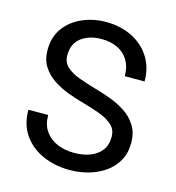

<svg xmlns="http://www.w3.org/2000/svg" viewBox="-100 -737 764 833"><g transform="rotate(15 281.5 -320.5)"><path d="M47.4 -196.2Q47.4 -129.9 79.7 -83.8Q112.1 -37.6 166.6 -13.7Q221.2 10.3 287.6 10.3Q329.3 10.3 369.8 -0.7Q410.2 -11.7 443.3 -34.2Q476.3 -56.7 495.9 -91.1Q515.6 -125.4 515.6 -172.2Q515.6 -218 495.5 -249.7Q475.5 -281.4 443.1 -302.6Q410.8 -323.7 373.1 -337.4Q335.4 -351.1 300 -360.8Q261.4 -371.9 226.8 -384.6Q192.1 -397.4 170.7 -417Q149.2 -436.6 149.2 -467.9Q149.2 -521.4 185.1 -548Q221 -574.6 275.6 -574.6Q317.3 -574.6 348.4 -559.4Q379.5 -544.1 396.6 -515.1Q413.8 -486.1 413.8 -444.9H502.6Q502.6 -508.1 472.6 -554.5Q442.6 -601 391.2 -626.1Q339.8 -651.2 275.6 -651.2Q219.2 -651.2 170 -630Q120.7 -608.8 90.6 -568.2Q60.4 -527.6 60.4 -469.4Q60.4 -425.2 80.2 -394.4Q99.9 -363.5 131.8 -342.7Q163.6 -321.9 200.7 -308.3Q237.8 -294.8 272.9 -285.2Q312.4 -274.2 347.6 -261.2Q382.8 -248.2 404.8 -228.2Q426.8 -208.1 426.8 -175.5Q426.8 -138 407.7 -113.8Q388.6 -89.5 357 -78Q325.4 -66.5 287.6 -66.5Q244.4 -66.5 210.1 -81.1Q175.9 -95.7 156.1 -124.5Q136.2 -153.4 136.2 -196.2Z"/></g></svg>

Font: Estedad-VF-FD Black
Style: Regular
Weight: 900
Designer: Amin Abedi
Version: Version 4.000